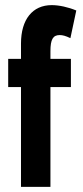

<svg xmlns="http://www.w3.org/2000/svg" viewBox="-20 -730 326 750"><path d="M12 -500V-390H62V0H177V-390H257V-500H177V-530C177 -576 187 -593 213 -593C225 -593 236 -590 255 -581L278 -689C247 -702 211 -710 182 -710C107 -710 62 -654 62 -560V-500Z"/></svg>

Font: Jakob Semi-Condensed
Style: Regular
Weight: 400
Width: 4
Designer: Alan Madić
Foundry: X Cicéro
Version: Version 1.000;Glyphs 3.1.2 (3151)